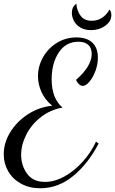

<svg xmlns="http://www.w3.org/2000/svg" viewBox="-35 -919 615 1026"><path d="M-15 -95Q-15 -156 20 -213Q55 -270 114.5 -308.5Q174 -347 244 -354Q206 -385 187 -426.5Q168 -468 168 -512Q168 -565 195 -613Q222 -661 269 -690Q316 -719 374 -719Q429 -719 458.5 -691Q488 -663 488 -611Q488 -575 475 -540Q462 -505 443 -482.5Q424 -460 408 -460Q397 -460 387 -469Q377 -478 371 -492Q455 -565 455 -631Q455 -662 437 -679Q419 -696 384 -696Q317 -696 279 -638.5Q241 -581 241 -495Q241 -394 299 -344Q235 -333 184.5 -294Q134 -255 106 -200.5Q78 -146 78 -92Q78 -35 109.5 9Q141 53 206 53Q257 53 310 23.5Q363 -6 407 -55Q451 -104 478 -162L492 -152Q436 -44 356 21.5Q276 87 180 87Q122 87 77.5 62.5Q33 38 9 -3.5Q-15 -45 -15 -95ZM349 -850Q349 -883 373 -899Q376 -861 396 -834.5Q416 -808 454 -808Q516 -808 550 -868Q560 -858 560 -838Q560 -805 527.5 -781.5Q495 -758 452 -758Q417 -758 393.5 -772.5Q370 -787 359.5 -808.5Q349 -830 349 -850Z"/></svg>

Font: Dancing Script
Style: Regular
Weight: 400
Designer: Pablo Impallari
Foundry: Pablo Impallari
Version: Version 2.000